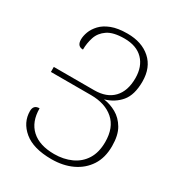

<svg xmlns="http://www.w3.org/2000/svg" viewBox="-175 -838 889 961"><g transform="rotate(30 269.5 -357.5)"><path d="M265 10Q160 10 106 -35Q52 -80 52 -145Q52 -181 87 -181Q87 -103 133 -61Q179 -19 264 -19Q318 -19 362 -39Q406 -59 431 -99Q456 -139 456 -199Q456 -282 407.5 -324.5Q359 -367 277 -367H45V-396H278Q350 -396 388.5 -436.5Q427 -477 427 -551Q427 -618 389 -657Q351 -696 281 -696Q217 -696 184 -673.5Q151 -651 139.5 -616Q128 -581 128 -544Q94 -544 94 -583Q94 -604 103 -628Q112 -652 133 -674.5Q154 -697 190.5 -711Q227 -725 282 -725Q365 -725 415.5 -680Q466 -635 466 -554Q466 -477 432.5 -437Q399 -397 344 -381Q382 -376 416.5 -356.5Q451 -337 473.5 -299Q496 -261 496 -198Q496 -131 466 -85Q436 -39 384 -14.5Q332 10 265 10Z"/></g></svg>

Font: Noto Serif Armenian SemiCondensed ExtraLight
Style: Regular
Weight: 200
Width: 4
Designer: Monotype Design Team
Foundry: Monotype Imaging Inc.
Version: Version 2.008; ttfautohint (v1.8.4.7-5d5b)